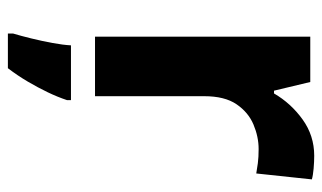

<svg xmlns="http://www.w3.org/2000/svg" viewBox="-185 -411 817 487"><g transform="rotate(90 223.5 -167.5)"><path d="M375 -556Q390 -556 407.5 -554.5Q425 -553 435 -550L420 -409Q409 -411 394 -413Q379 -415 358 -415Q327 -415 296 -402Q265 -389 244.5 -359Q224 -329 224 -277V0H73V-546H188L210 -454H217Q242 -497 283 -526.5Q324 -556 375 -556ZM234 71Q226 95 214 120Q202 145 187 170.5Q172 196 153 221H65V208Q71 188 77.5 161.5Q84 135 89 108Q94 81 95 61H234Z"/></g></svg>

Font: Noto Sans Cherokee
Style: Regular
Weight: 400
Designer: Monotype Design Team
Foundry: Monotype Imaging Inc.
Version: Version 2.001